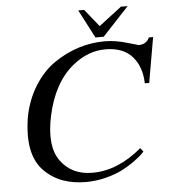

<svg xmlns="http://www.w3.org/2000/svg" viewBox="-59 -932 881 999"><g transform="rotate(-5 381.5 -432.5)"><path d="M763 -707 722 -471H699Q697 -558 649.5 -611.5Q602 -665 510 -665Q419 -665 340 -601Q235 -517 198 -344Q165 -188 222.5 -109.5Q280 -31 388 -31Q520 -31 646 -137L661 -118Q660 -116 647 -103.5Q634 -91 606 -70.5Q578 -50 542.5 -31.5Q507 -13 455.5 0.5Q404 14 350 14Q284 14 229.5 -5.5Q175 -25 132.5 -68Q90 -111 76 -179.5Q62 -248 77 -346Q94 -437 138.5 -508.5Q183 -580 243.5 -622Q304 -664 371.5 -685.5Q439 -707 509 -707Q564 -707 623.5 -689.5Q683 -672 685 -672Q725 -672 741 -707ZM387 -879H418L491 -788L610 -879H645L507 -731H464Z"/></g></svg>

Font: GFS Artemisia
Style: Italic
Weight: 400
Italic angle: -12°
Designer: Takis Katsoulidis and George D. Matthiopoulos
Foundry: George Matthiopoulos and Takis Katsoulidis
Version: Version 1.0